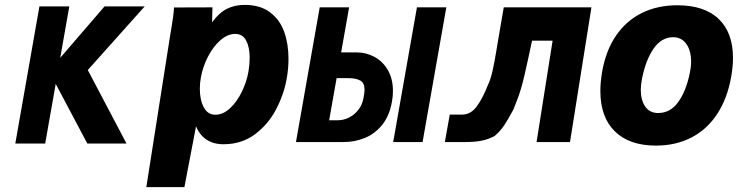

<svg xmlns="http://www.w3.org/2000/svg" viewBox="-20 -580 3040 784"><path d="M207.5 -237.5 164.5 6H42.5L141 -554H263L226 -344L407 -554H571L338.5 -294L496.5 6H336.5Z M680.5 -469Q684 -490 687 -512Q690 -534 690.5 -549.5L847.5 -550L846 -489Q874 -527.5 906.2 -543.8Q938.5 -560 978.5 -560Q1043 -560 1083 -529.5Q1123 -499 1140.5 -449.8Q1158 -400.5 1158 -340.5Q1158 -300 1151 -260.5Q1140 -196.5 1108.2 -135Q1076.5 -73.5 1021.8 -32.2Q967 9 892.5 9Q852 9 823.5 -9.8Q795 -28.5 780.5 -64.5L733 184H577.5L675.5 -440ZM994.5 -287.5Q999.5 -318.5 999.5 -343.5Q999.5 -387 985.2 -414.2Q971 -441.5 940 -441.5Q909.5 -441.5 880 -415.8Q850.5 -390 829.5 -349.2Q808.5 -308.5 800.5 -265Q796 -241 796 -217.5Q796 -171.5 812.2 -141.5Q828.5 -111.5 859 -111.5Q890.5 -111.5 918.8 -137.5Q947 -163.5 967 -204.2Q987 -245 994.5 -287.5Z M1285.5 -550H1405.5L1373 -366H1437Q1475 -366 1509 -347.8Q1543 -329.5 1563.8 -293.8Q1584.5 -258 1584.5 -208.5Q1584.5 -185.5 1580.5 -165Q1570.5 -107.5 1540.8 -70.5Q1511 -33.5 1470 -16.8Q1429 0 1383.5 0H1188.5ZM1464 -178.5 1467 -196.5Q1468.5 -206.5 1468.5 -214.5Q1468.5 -241.5 1451 -251.2Q1433.5 -261 1400.5 -261H1354.5L1324 -89H1360Q1383 -89 1405 -100Q1427 -111 1443 -131.2Q1459 -151.5 1464 -178.5ZM1682.5 -550H1802.5L1705.5 0H1585.5Z M1816.5 -112H1866Q1902.5 -112 1927 -145.8Q1951.5 -179.5 1971.5 -231Q1983 -254 1991.2 -290.5Q1999.5 -327 2008 -380L2011.5 -401.5L2037 -550H2395L2307.5 0H2171L2236.5 -414H2152.5L2137 -341.5Q2119.5 -259.5 2108 -220.2Q2096.5 -181 2076.5 -133Q2054.5 -91.5 2038 -67.2Q2021.5 -43 1999.5 -24.5Q1974 -11 1946.5 -5.5Q1919 0 1881.5 0H1796.5Z M2431.5 -208Q2431.5 -246 2439 -288.5Q2454.5 -376 2496.8 -436.5Q2539 -497 2602.5 -527.8Q2666 -558.5 2745.5 -558.5Q2856.5 -558.5 2914.8 -502.5Q2973 -446.5 2973 -343.5Q2973 -307 2965.5 -265.5Q2949.5 -176 2907.5 -113Q2865.5 -50 2802 -17.8Q2738.5 14.5 2658.5 14.5Q2550 14.5 2490.8 -43.5Q2431.5 -101.5 2431.5 -208ZM2797 -283Q2802 -306 2802 -328.5Q2802 -373 2782.5 -400.5Q2763 -428 2728.5 -428Q2682 -428 2649.8 -382.8Q2617.5 -337.5 2601.5 -259Q2596.5 -232.5 2596.5 -213.5Q2596.5 -171 2614.8 -144.8Q2633 -118.5 2667.5 -118.5Q2717 -118.5 2749.2 -163Q2781.5 -207.5 2797 -283Z"/></svg>

Font: JuliaMono Black
Style: Italic
Weight: 900
Italic angle: -9°
Monospace: yes
Designer: cormullion
Foundry: corm
Version: Version 0.057; ttfautohint (v1.8.4)